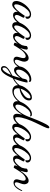

<svg xmlns="http://www.w3.org/2000/svg" viewBox="1418 -2204 1040 3967"><g transform="rotate(90 1937.5 -220.0)"><path d="M-26 -36Q-26 -95 15.5 -167Q57 -239 123 -291Q189 -343 251 -343Q290 -343 316 -322Q342 -301 342 -268Q342 -225 293 -225Q298 -243 298 -260Q298 -316 249 -316Q205 -316 155.5 -265.5Q106 -215 74.5 -148.5Q43 -82 43 -33Q43 6 70 6Q88 6 112 -11Q136 -28 156 -49Q176 -70 203.5 -105.5Q231 -141 244 -160L280 -212Q320 -205 320 -187Q320 -179 291 -127Q262 -75 262 -48Q262 -31 270.5 -17.5Q279 -4 296 -4Q325 -4 369 -45.5Q413 -87 456 -162L466 -152Q435 -72 378.5 -21Q322 30 268 30Q233 30 214.5 9.5Q196 -11 196 -40Q196 -52 199 -69Q154 -9 118.5 19Q83 47 48 47Q15 47 -5.5 25.5Q-26 4 -26 -36Z M410 -36Q410 -95 451.5 -167Q493 -239 559 -291Q625 -343 687 -343Q726 -343 752 -322Q778 -301 778 -268Q778 -225 729 -225Q734 -243 734 -260Q734 -316 685 -316Q641 -316 591.5 -265.5Q542 -215 510.5 -148.5Q479 -82 479 -33Q479 6 506 6Q524 6 548 -11Q572 -28 592 -49Q612 -70 639.5 -105.5Q667 -141 680 -160L716 -212Q756 -205 756 -187Q756 -179 727 -127Q698 -75 698 -48Q698 -31 706.5 -17.5Q715 -4 732 -4Q761 -4 805 -45.5Q849 -87 892 -162L902 -152Q871 -72 814.5 -21Q758 30 704 30Q669 30 650.5 9.5Q632 -11 632 -40Q632 -52 635 -69Q590 -9 554.5 19Q519 47 484 47Q451 47 430.5 25.5Q410 4 410 -36Z M834 -7Q834 -10 851.5 -54Q869 -98 887 -156.5Q905 -215 905 -253Q924 -274 951 -274Q978 -274 978 -248Q978 -214 946 -116Q1061 -292 1154 -292Q1190 -292 1209 -265.5Q1228 -239 1228 -202Q1228 -169 1207.5 -118Q1187 -67 1187 -44Q1187 -6 1217 -6Q1279 -6 1357 -162L1368 -149Q1296 20 1195 20Q1161 20 1143 2.5Q1125 -15 1125 -44Q1125 -64 1139.5 -111.5Q1154 -159 1154 -183Q1154 -232 1114 -232Q1090 -232 1062.5 -213Q1035 -194 1014 -172Q993 -150 964.5 -108Q936 -66 924 -46L887 15Q850 15 834 -7Z M1318 222Q1318 202 1325.5 184Q1333 166 1351 149Q1369 132 1382.5 120Q1396 108 1426 92L1468 69Q1480 62 1513 46Q1541 -26 1564 -119Q1475 9 1401 9Q1366 9 1346 -17.5Q1326 -44 1326 -88Q1326 -154 1370 -215.5Q1414 -277 1475 -312Q1536 -347 1591 -347Q1645 -347 1645 -315Q1645 -299 1633 -295Q1622 -310 1593 -310Q1519 -310 1455.5 -231Q1392 -152 1392 -83Q1392 -34 1427 -34Q1454 -34 1494.5 -71Q1535 -108 1575 -166L1587 -219Q1598 -270 1638 -270Q1647 -270 1659 -267Q1659 -240 1637 -158.5Q1615 -77 1582 7Q1634 -18 1678.5 -62.5Q1723 -107 1745 -162L1758 -152Q1737 -91 1682.5 -41Q1628 9 1571 36Q1470 280 1376 280Q1352 280 1335 265.5Q1318 251 1318 222ZM1349 213Q1349 229 1355.5 238.5Q1362 248 1373 248Q1396 248 1430.5 204.5Q1465 161 1502 73Q1429 110 1389 142Q1349 174 1349 213Z M1713 -72Q1713 -164 1797 -262Q1881 -360 1967 -360Q2029 -360 2029 -299Q2029 -226 1951 -170Q1873 -114 1781 -105Q1777 -88 1777 -69Q1777 15 1856 15Q1917 15 1979 -36Q2041 -87 2080 -162L2092 -153Q2052 -64 1981 -10Q1910 44 1835 44Q1776 44 1744.5 11.5Q1713 -21 1713 -72ZM1786 -124Q1856 -149 1920.5 -199Q1985 -249 1985 -306Q1985 -329 1964 -329Q1917 -329 1862 -263.5Q1807 -198 1786 -124Z M2044 -54Q2044 -109 2084.5 -181Q2125 -253 2189.5 -306.5Q2254 -360 2313 -360Q2357 -360 2357 -329Q2357 -325 2355 -315Q2344 -330 2317 -330Q2267 -330 2218 -279.5Q2169 -229 2141.5 -168Q2114 -107 2114 -66Q2114 -44 2123.5 -31Q2133 -18 2150 -18Q2193 -18 2256.5 -95.5Q2320 -173 2366 -293L2405 -394L2443 -488Q2467 -547 2484 -580L2519 -650Q2539 -687 2555.5 -703.5Q2572 -720 2585 -720Q2593 -720 2599 -713.5Q2605 -707 2605 -697Q2605 -677 2569 -599L2490 -435Q2447 -348 2411 -242.5Q2375 -137 2375 -70Q2375 -47 2376 -37.5Q2377 -28 2382 -21Q2387 -14 2398 -14Q2431 -14 2476.5 -55.5Q2522 -97 2552 -162L2564 -153Q2535 -77 2478.5 -25.5Q2422 26 2370 26Q2336 26 2320 4Q2304 -18 2304 -49Q2304 -83 2323 -156Q2272 -72 2217.5 -21Q2163 30 2119 30Q2090 30 2067 8.5Q2044 -13 2044 -54Z M2507 -36Q2507 -95 2548.5 -167Q2590 -239 2656 -291Q2722 -343 2784 -343Q2823 -343 2849 -322Q2875 -301 2875 -268Q2875 -225 2826 -225Q2831 -243 2831 -260Q2831 -316 2782 -316Q2738 -316 2688.5 -265.5Q2639 -215 2607.5 -148.5Q2576 -82 2576 -33Q2576 6 2603 6Q2621 6 2645 -11Q2669 -28 2689 -49Q2709 -70 2736.5 -105.5Q2764 -141 2777 -160L2813 -212Q2853 -205 2853 -187Q2853 -179 2824 -127Q2795 -75 2795 -48Q2795 -31 2803.5 -17.5Q2812 -4 2829 -4Q2858 -4 2902 -45.5Q2946 -87 2989 -162L2999 -152Q2968 -72 2911.5 -21Q2855 30 2801 30Q2766 30 2747.5 9.5Q2729 -11 2729 -40Q2729 -52 2732 -69Q2687 -9 2651.5 19Q2616 47 2581 47Q2548 47 2527.5 25.5Q2507 4 2507 -36Z M2943 -36Q2943 -95 2984.5 -167Q3026 -239 3092 -291Q3158 -343 3220 -343Q3259 -343 3285 -322Q3311 -301 3311 -268Q3311 -225 3262 -225Q3267 -243 3267 -260Q3267 -316 3218 -316Q3174 -316 3124.5 -265.5Q3075 -215 3043.5 -148.5Q3012 -82 3012 -33Q3012 6 3039 6Q3057 6 3081 -11Q3105 -28 3125 -49Q3145 -70 3172.5 -105.5Q3200 -141 3213 -160L3249 -212Q3289 -205 3289 -187Q3289 -179 3260 -127Q3231 -75 3231 -48Q3231 -31 3239.5 -17.5Q3248 -4 3265 -4Q3294 -4 3338 -45.5Q3382 -87 3425 -162L3435 -152Q3404 -72 3347.5 -21Q3291 30 3237 30Q3202 30 3183.5 9.5Q3165 -11 3165 -40Q3165 -52 3168 -69Q3123 -9 3087.5 19Q3052 47 3017 47Q2984 47 2963.5 25.5Q2943 4 2943 -36Z M3367 -7Q3367 -10 3384.5 -54Q3402 -98 3420 -156.5Q3438 -215 3438 -253Q3457 -274 3484 -274Q3511 -274 3511 -248Q3511 -214 3479 -116Q3594 -292 3687 -292Q3723 -292 3742 -265.5Q3761 -239 3761 -202Q3761 -169 3740.5 -118Q3720 -67 3720 -44Q3720 -6 3750 -6Q3812 -6 3890 -162L3901 -149Q3829 20 3728 20Q3694 20 3676 2.5Q3658 -15 3658 -44Q3658 -64 3672.5 -111.5Q3687 -159 3687 -183Q3687 -232 3647 -232Q3623 -232 3595.5 -213Q3568 -194 3547 -172Q3526 -150 3497.5 -108Q3469 -66 3457 -46L3420 15Q3383 15 3367 -7Z"/></g></svg>

Font: DancingScriptRegular
Style: Regular
Weight: 400
Designer: Pablo Impallari
Foundry: Pablo Impallari. www.impallari.com
Version: Version 1.002